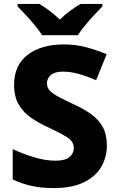

<svg xmlns="http://www.w3.org/2000/svg" viewBox="-20 -1044 603 981"><path d="M526 -300Q526 -239 496 -189.5Q466 -140 406 -111.5Q346 -83 255 -83Q192 -83 142 -94Q92 -105 45 -127V-282Q99 -257 155.5 -240Q212 -223 264 -223Q313 -223 335 -241.5Q357 -260 357 -288Q357 -322 322 -343.5Q287 -365 223 -395Q181 -414 141.5 -440.5Q102 -467 77 -507.5Q52 -548 52 -611Q52 -711 121.5 -764Q191 -817 306 -817Q368 -817 421 -802.5Q474 -788 525 -767L471 -634Q423 -655 381.5 -666.5Q340 -678 301 -678Q260 -678 240 -661Q220 -644 220 -618Q220 -597 234 -581.5Q248 -566 278 -550Q308 -534 357 -511Q410 -487 448 -459Q486 -431 506 -393.5Q526 -356 526 -300ZM195 -864Q181 -887 158.5 -914Q136 -941 112.5 -966.5Q89 -992 70 -1011V-1024H181Q208 -1008 233.5 -988.5Q259 -969 286 -944Q311 -969 338.5 -989Q366 -1009 392 -1024H503V-1011Q485 -993 461.5 -967.5Q438 -942 415 -914.5Q392 -887 378 -864Z"/></svg>

Font: Noto Sans Telugu UI ExtraBold
Style: Regular
Weight: 800
Designer: Jelle Bosma - Monotype Design Team
Foundry: Monotype Imaging Inc.
Version: Version 2.005; ttfautohint (v1.8.4.7-5d5b)